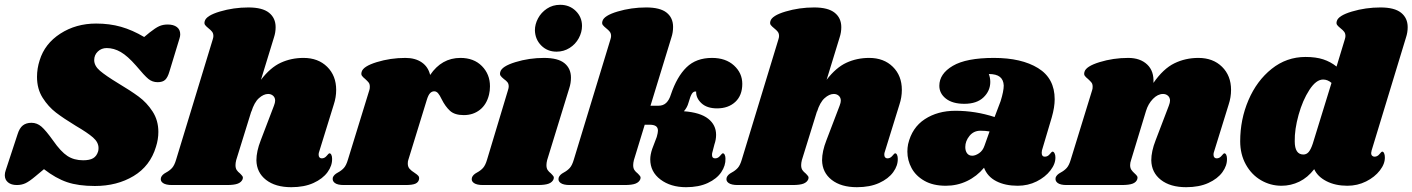

<svg xmlns="http://www.w3.org/2000/svg" viewBox="-26 -770 5878 799"><path d="M574 -616 597 -635Q621 -654 636.5 -661Q652 -668 672 -668Q696 -668 710 -657.5Q724 -647 724 -627Q724 -619 721 -610L679 -472Q672 -448 661.5 -438Q651 -428 630 -428Q608 -428 591.5 -441.5Q575 -455 540 -497Q505 -537 476.5 -553.5Q448 -570 418 -570Q396 -570 381 -555.5Q366 -541 366 -520Q366 -496 390 -475.5Q414 -455 465 -424Q517 -393 551 -368Q585 -343 609 -306Q633 -269 633 -221Q633 -190 623 -159Q599 -79 530 -37.5Q461 4 369 4Q300 4 253 -12Q206 -28 157 -66L121 -36Q96 -15 80 -7.5Q64 0 44 0Q21 0 7.5 -11Q-6 -22 -6 -41Q-6 -51 -2 -62L47 -211Q55 -237 69 -248Q83 -259 105 -259Q128 -259 146.5 -243Q165 -227 195 -185Q227 -139 254.5 -121Q282 -103 320 -103Q347 -103 361.5 -111.5Q376 -120 382 -139Q384 -144 384 -154Q384 -178 361 -198Q338 -218 290 -246Q239 -277 207 -301.5Q175 -326 151.5 -363Q128 -400 128 -450Q128 -485 139 -519Q160 -588 225 -630Q290 -672 374 -672Q430 -672 477.5 -658.5Q525 -645 574 -616Z M1302 -138Q1300 -134 1300 -126Q1300 -119 1303.5 -115Q1307 -111 1313 -111Q1325 -111 1333.5 -121.5Q1342 -132 1345 -132Q1350 -132 1353 -125.5Q1356 -119 1356 -110Q1357 -81 1337 -53.5Q1317 -26 1278.5 -8.5Q1240 9 1186 9Q1120 9 1081 -21.5Q1042 -52 1041 -103Q1041 -140 1059 -186L1114 -330Q1119 -343 1119 -351Q1119 -364 1110.5 -371.5Q1102 -379 1090 -379Q1071 -379 1051.5 -361.5Q1032 -344 1020 -305V-307L957 -104Q954 -92 954 -83Q954 -70 959 -62.5Q964 -55 973 -48Q980 -41 983 -36.5Q986 -32 984 -25Q979 -12 964 -6Q949 0 918 0H690Q664 0 652 -8.5Q640 -17 644 -31Q648 -43 665 -52Q680 -60 690 -71Q700 -82 707 -106L859 -605Q862 -614 862 -620Q862 -631 856.5 -638Q851 -645 842 -652Q832 -660 827.5 -666Q823 -672 826 -682Q832 -705 889 -722Q946 -739 1008 -739Q1066 -739 1093.5 -717Q1121 -695 1121 -657Q1121 -635 1114 -614L1060 -438Q1099 -489 1142.5 -509Q1186 -529 1237 -529Q1298 -529 1335.5 -492Q1373 -455 1373 -396Q1373 -365 1363 -335Z M2013 -411Q2013 -392 2009 -376Q1999 -335 1971 -313Q1943 -291 1904 -291Q1866 -291 1846.5 -309Q1827 -327 1812 -357Q1804 -374 1797 -382Q1790 -390 1781 -390Q1771 -390 1763.5 -382Q1756 -374 1750 -354L1673 -104Q1671 -99 1671 -89Q1671 -76 1678.5 -67.5Q1686 -59 1699 -51Q1711 -43 1715 -38Q1719 -33 1718 -25Q1716 -12 1703.5 -6Q1691 0 1661 0H1405Q1379 0 1367.5 -8.5Q1356 -17 1359 -31Q1363 -43 1380 -52Q1395 -60 1405 -71Q1415 -82 1422 -106L1511 -395Q1513 -400 1513 -409Q1513 -420 1508.5 -426Q1504 -432 1494 -441Q1484 -449 1480 -455Q1476 -461 1479 -471Q1485 -494 1542 -511.5Q1599 -529 1661 -529Q1702 -529 1729 -510.5Q1756 -492 1764 -458Q1812 -529 1890 -529Q1946 -529 1979.5 -495Q2013 -461 2013 -411Z M2350 -447Q2350 -424 2343 -403L2251 -104Q2248 -92 2248 -83Q2248 -70 2253 -62.5Q2258 -55 2267 -48Q2274 -41 2277 -36.5Q2280 -32 2278 -25Q2273 -12 2258 -6Q2243 0 2212 0H1984Q1958 0 1946 -8.5Q1934 -17 1938 -31Q1942 -43 1959 -52Q1974 -60 1984 -71Q1994 -82 2001 -106L2088 -395Q2091 -404 2091 -410Q2091 -421 2086 -427.5Q2081 -434 2071 -441Q2061 -449 2057 -455Q2053 -461 2056 -471Q2062 -494 2119 -511.5Q2176 -529 2238 -529Q2296 -529 2323 -507Q2350 -485 2350 -447ZM2396 -662Q2396 -636 2382.5 -611Q2369 -586 2344.5 -570.5Q2320 -555 2290 -555Q2252 -555 2226.5 -580.5Q2201 -606 2200 -644Q2200 -669 2213 -693.5Q2226 -718 2250 -734Q2274 -750 2305 -750Q2344 -750 2370 -724.5Q2396 -699 2396 -662Z M3063 -421Q3063 -373 3034 -346Q3005 -319 2958 -319Q2916 -319 2893 -340.5Q2870 -362 2871 -389Q2861 -391 2854 -381Q2847 -371 2839 -342Q2834 -323 2820 -307Q2888 -302 2921 -276Q2954 -250 2954 -209Q2954 -189 2947 -169L2939 -138Q2937 -133 2937 -125Q2937 -111 2950 -111Q2962 -111 2970.5 -121.5Q2979 -132 2982 -132Q2987 -132 2990 -125.5Q2993 -119 2993 -110Q2994 -81 2975.5 -53.5Q2957 -26 2919.5 -8.5Q2882 9 2829 9Q2765 9 2722.5 -23Q2680 -55 2680 -107Q2680 -126 2688 -150L2707 -200Q2712 -218 2712 -226Q2712 -239 2703.5 -245Q2695 -251 2677 -251H2657L2612 -104Q2609 -92 2609 -83Q2609 -70 2614 -62.5Q2619 -55 2628 -48Q2635 -41 2638 -36.5Q2641 -32 2639 -25Q2634 -12 2619 -6Q2604 0 2573 0H2345Q2319 0 2307 -8.5Q2295 -17 2299 -31Q2303 -43 2320 -52Q2335 -60 2345 -71Q2355 -82 2362 -106L2514 -605Q2517 -614 2517 -620Q2517 -631 2511.5 -638Q2506 -645 2497 -652Q2487 -660 2482.5 -666Q2478 -672 2481 -682Q2487 -705 2544 -722Q2601 -739 2663 -739Q2721 -739 2748 -717.5Q2775 -696 2775 -658Q2775 -635 2768 -614L2681 -330H2714Q2734 -330 2746.5 -342Q2759 -354 2766 -377Q2791 -451 2831 -490Q2871 -529 2937 -529Q2994 -529 3028.5 -497.5Q3063 -466 3063 -421Z M3656 -138Q3654 -134 3654 -126Q3654 -119 3657.5 -115Q3661 -111 3667 -111Q3679 -111 3687.5 -121.5Q3696 -132 3699 -132Q3704 -132 3707 -125.5Q3710 -119 3710 -110Q3711 -81 3691 -53.5Q3671 -26 3632.5 -8.5Q3594 9 3540 9Q3474 9 3435 -21.5Q3396 -52 3395 -103Q3395 -140 3413 -186L3468 -330Q3473 -343 3473 -351Q3473 -364 3464.5 -371.5Q3456 -379 3444 -379Q3425 -379 3405.5 -361.5Q3386 -344 3374 -305V-307L3311 -104Q3308 -92 3308 -83Q3308 -70 3313 -62.5Q3318 -55 3327 -48Q3334 -41 3337 -36.5Q3340 -32 3338 -25Q3333 -12 3318 -6Q3303 0 3272 0H3044Q3018 0 3006 -8.5Q2994 -17 2998 -31Q3002 -43 3019 -52Q3034 -60 3044 -71Q3054 -82 3061 -106L3213 -605Q3216 -614 3216 -620Q3216 -631 3210.5 -638Q3205 -645 3196 -652Q3186 -660 3181.5 -666Q3177 -672 3180 -682Q3186 -705 3243 -722Q3300 -739 3362 -739Q3420 -739 3447.5 -717Q3475 -695 3475 -657Q3475 -635 3468 -614L3414 -438Q3453 -489 3496.5 -509Q3540 -529 3591 -529Q3652 -529 3689.5 -492Q3727 -455 3727 -396Q3727 -365 3717 -335Z M4363 -357Q4363 -324 4351 -282L4310 -144Q4309 -140 4309 -134Q4309 -118 4322 -118Q4334 -118 4342.5 -128.5Q4351 -139 4354 -139Q4359 -139 4362.5 -132Q4366 -125 4366 -116Q4367 -89 4345.5 -61Q4324 -33 4288 -15Q4252 3 4209 3Q4157 3 4120 -16Q4083 -35 4069 -72Q4039 -36 3998 -16.5Q3957 3 3910 3Q3857 3 3821 -17.5Q3785 -38 3767.5 -70.5Q3750 -103 3750 -139Q3750 -155 3753 -170Q3769 -239 3822.5 -274Q3876 -309 3950 -309Q4033 -309 4113 -283L4138 -349Q4151 -391 4151 -414Q4150 -438 4135 -450Q4120 -462 4089 -462Q4095 -446 4095 -429Q4095 -392 4067 -365Q4039 -338 3987 -338Q3938 -338 3910.5 -359.5Q3883 -381 3883 -413Q3883 -463 3939 -496Q3995 -529 4110 -529Q4225 -529 4294 -486.5Q4363 -444 4363 -357ZM3991 -158Q3991 -142 3998.5 -132Q4006 -122 4020 -122Q4033 -122 4048.5 -132.5Q4064 -143 4071 -164L4092 -223Q4075 -226 4054 -226Q4026 -226 4008.5 -204.5Q3991 -183 3991 -158Z M5026 -138Q5024 -134 5024 -126Q5024 -119 5027.5 -115Q5031 -111 5037 -111Q5049 -111 5057.5 -121.5Q5066 -132 5069 -132Q5074 -132 5077 -125.5Q5080 -119 5080 -110Q5081 -81 5061 -53.5Q5041 -26 5002.5 -8.5Q4964 9 4910 9Q4844 9 4805 -21.5Q4766 -52 4765 -103Q4765 -140 4783 -186L4838 -330Q4843 -343 4843 -351Q4843 -364 4834.5 -371.5Q4826 -379 4814 -379Q4792 -379 4772 -358.5Q4752 -338 4743 -308L4681 -104Q4677 -93 4677 -83Q4677 -71 4682 -63.5Q4687 -56 4696 -48Q4703 -42 4706 -37Q4709 -32 4707 -25Q4703 -12 4688 -6Q4673 0 4641 0H4413Q4387 0 4375.5 -8.5Q4364 -17 4367 -31Q4371 -43 4388 -52Q4403 -60 4413 -71Q4423 -82 4430 -106L4519 -395Q4521 -400 4521 -409Q4521 -420 4516.5 -426Q4512 -432 4502 -441Q4492 -449 4488 -455Q4484 -461 4487 -471Q4493 -494 4550 -511.5Q4607 -529 4669 -529Q4719 -529 4748 -501.5Q4777 -474 4774 -425Q4815 -484 4861 -506.5Q4907 -529 4961 -529Q5022 -529 5059.5 -492Q5097 -455 5097 -396Q5097 -365 5087 -335Z M5680 -133Q5680 -126 5684 -122Q5688 -118 5694 -118Q5706 -118 5714.5 -128.5Q5723 -139 5726 -139Q5731 -139 5734 -132Q5737 -125 5737 -116Q5738 -89 5716.5 -61Q5695 -33 5659 -15Q5623 3 5581 3Q5531 3 5494 -16Q5457 -35 5443 -66Q5416 -31 5381 -14Q5346 3 5307 3Q5261 3 5221.5 -20Q5182 -43 5158.5 -85.5Q5135 -128 5135 -182Q5135 -273 5169.5 -353.5Q5204 -434 5266 -483.5Q5328 -533 5407 -533Q5450 -533 5480.5 -523Q5511 -513 5536 -493L5570 -605Q5573 -614 5573 -620Q5573 -631 5567.5 -638Q5562 -645 5553 -652Q5543 -660 5538.5 -666Q5534 -672 5537 -682Q5543 -705 5600 -722Q5657 -739 5719 -739Q5777 -739 5804.5 -717Q5832 -695 5832 -657Q5832 -635 5825 -614L5682 -144Q5680 -136 5680 -133ZM5480 -439Q5451 -439 5423 -396Q5395 -353 5378 -292Q5361 -231 5362 -182Q5362 -127 5398 -127Q5411 -127 5420 -137.5Q5429 -148 5437 -172L5515 -425Q5499 -439 5480 -439Z"/></svg>

Font: Shrikhand
Style: Regular
Weight: 400
Italic angle: -14°
Designer: Jonny Pinhorn
Foundry: Jonny Pinhorn
Version: Version 1.001;PS 1.001;hotconv 1.0.88;makeotf.lib2.5.647800